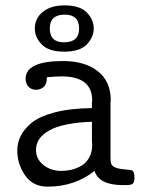

<svg xmlns="http://www.w3.org/2000/svg" viewBox="-20 -695 529 721"><path d="M44.9 -129.9Q44.9 -156.7 56.4 -181.9Q67.9 -207 96.4 -231.9Q125 -256.8 183.6 -272.5Q242.2 -288.1 325.2 -289.1V-312L326.2 -314Q326.2 -315.9 326.2 -317.9Q326.2 -407.7 211.9 -408.2Q189 -408.2 155.8 -404.8Q156.7 -379.9 144.3 -368.9Q131.8 -357.9 116.2 -357.9Q97.2 -357.9 86.7 -369.9Q76.2 -381.8 76.2 -398.9Q76.2 -465.8 216.8 -465.8Q298.8 -465.8 347.4 -427.5Q396 -389.2 396 -317.9Q396 -316.9 395.5 -315.4Q395 -314 395 -313V-105Q395 -88.9 397 -82Q401.9 -64 438.5 -60.1Q475.1 -56.2 476.1 -55.2Q484.9 -50.3 484.9 -26.9Q484.9 -10.7 478.5 -5.4Q472.2 0 456.1 0H438Q351.1 -1 335 -53.2Q260.7 5.9 158.2 5.9Q104 5.9 74.5 -36.1Q44.9 -78.1 44.9 -129.9ZM110.8 -587.9Q110.8 -626 140.9 -650.4Q170.9 -674.8 222.2 -674.8Q280.3 -674.8 306.2 -647.9Q332 -621.1 332 -588.1Q332 -555.2 305.9 -528.1Q279.8 -501 221.2 -501Q163.1 -501 137 -527.8Q110.8 -554.7 110.8 -587.9ZM115.2 -131.8Q115.2 -97.7 143.1 -75.4Q170.9 -53.2 210 -53.2Q228 -53.2 246.1 -57.1Q264.2 -61 283 -71Q301.8 -81.1 314 -101.6Q326.2 -122.1 326.2 -150.9Q326.2 -153.8 325.7 -158.4Q325.2 -163.1 325.2 -165V-237.8Q216.3 -233.9 165 -205.1Q115.2 -177.7 115.2 -131.8ZM220.2 -536.1Q277.3 -536.1 277.1 -588.1Q276.9 -640.1 223.1 -640.1Q167 -640.1 167 -588.1Q167 -536.1 220.2 -536.1Z"/></svg>

Font: CMU Concrete
Style: Roman
Weight: 500
Version: Version 0.7.0